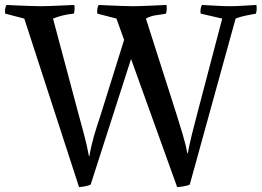

<svg xmlns="http://www.w3.org/2000/svg" viewBox="-41 -725 1056 775"><path d="M460 -564 429 -650 352 -670Q349 -689 357 -705Q375 -704 400 -703Q425 -702 450.5 -701Q476 -700 494 -700Q523 -700 563 -702Q603 -704 631 -705Q634 -686 629 -670Q609 -666 588.5 -663.5Q568 -661 548 -650L672 -262Q683 -227 696 -184Q709 -141 715 -106H717Q724 -144 734 -184Q744 -224 754 -262L856 -650L769 -670Q766 -689 774 -705Q801 -704 830 -702Q859 -700 887 -700Q916 -700 941 -702Q966 -704 994 -705Q997 -686 992 -670Q972 -666 951 -662Q930 -658 910 -650L725 20Q718 24 700.5 27Q683 30 674 30L488 -487L325 20Q318 24 302.5 27Q287 30 278 30L57 -650L-20 -670Q-23 -689 -15 -705Q3 -704 28 -703Q53 -702 78.5 -701Q104 -700 122 -700Q151 -700 191 -702Q231 -704 259 -705Q262 -686 257 -670Q235 -668 214 -663Q193 -658 173 -650L278 -257Q289 -218 300 -175.5Q311 -133 318 -95H320Q326 -133 337.5 -173Q349 -213 363 -254Z"/></svg>

Font: Alike
Style: Regular
Weight: 400
Designer: Sveta Sebyakina
Foundry: Cyreal (www.cyreal.org)
Version: Version 1.301; ttfautohint (v1.8.4.7-5d5b)